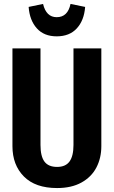

<svg xmlns="http://www.w3.org/2000/svg" viewBox="-20 -937 577 972"><path d="M493 -197Q493 -137 468 -89Q443 -41 392.5 -13Q342 15 269 15Q159 15 101 -43.5Q43 -102 43 -197V-692H185V-203Q185 -146 205 -119Q225 -92 269 -92Q312 -92 332 -119.5Q352 -147 352 -203V-692H493ZM125 -902 198 -917Q214 -850 267 -850Q323 -850 337 -917L411 -902Q406 -834 369 -793.5Q332 -753 267 -753Q203 -753 166.5 -793.5Q130 -834 125 -902Z"/></svg>

Font: Fira Sans Compressed SemiBold
Style: Regular
Weight: 600
Width: 1
Designer: bBox Type GmbH & Carrois Corporate GbR & Edenspiekermann AG
Foundry: bBox Type GmbH & Carrois Corporate GbR & Edenspiekermann AG
Version: Version 4.301